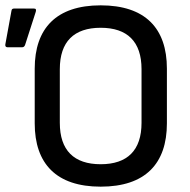

<svg xmlns="http://www.w3.org/2000/svg" viewBox="-20 -687 713 719"><path d="M357 12C524 12 605 -74 605 -225V-430C605 -581 524 -667 357 -667C191 -667 110 -581 110 -430V-225C110 -74 191 12 357 12ZM8 -510H63C68 -510 72 -513 74 -519L114 -643C116 -651 115 -655 107 -655H33C27 -655 24 -653 23 -647L0 -521C-1 -515 1 -510 8 -510ZM357 -72C257 -72 204 -124 204 -227V-428C204 -531 257 -583 357 -583C457 -583 510 -531 510 -428V-227C510 -124 457 -72 357 -72Z"/></svg>

Font: Sofia Sans Cond SemiBold
Style: Regular
Weight: 600
Width: 3
Designer: Botio Nikoltchev, Ani Petrova
Foundry: lettersoup
Version: Version 4.100